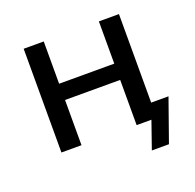

<svg xmlns="http://www.w3.org/2000/svg" viewBox="-112 -608 869 854"><g transform="rotate(-20 322.5 -181.0)"><path d="M466 129 511 0H446V-72H618L547 129ZM85 0V-491H180V-291H441V-491H536V0H441V-214H180V0Z"/></g></svg>

Font: Nunito Sans 10pt Medium
Style: Regular
Weight: 500
Designer: Vernon Adams
Foundry: Vernon Adams
Version: Version 3.101;gftools[0.9.27]